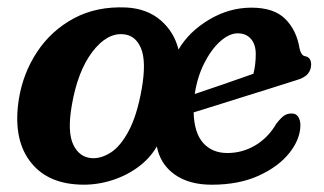

<svg xmlns="http://www.w3.org/2000/svg" viewBox="-20 -495 890 527"><path d="M326 -474.5Q383.5 -471.5 420.8 -439.5Q458 -407.5 470 -359Q498.5 -408 553.8 -441Q609 -474 670 -474Q732 -474 763 -443Q794 -412 802 -363Q803.5 -355 807.2 -348.5Q811 -342 816.5 -341Q834 -338 834 -317.5Q834 -303.5 824.8 -292.2Q815.5 -281 792 -274.5Q764 -265.5 726.8 -253.8Q689.5 -242 650 -229.8Q610.5 -217.5 574.2 -206Q538 -194.5 511.5 -186.5Q513 -130 537.8 -102.5Q562.5 -75 604 -75Q645.5 -75 681 -96.2Q716.5 -117.5 738.5 -155.5Q750.5 -171 759.2 -177.2Q768 -183.5 780.5 -183.5Q793 -183.5 798.8 -174Q804.5 -164.5 804.5 -152Q804.5 -113.5 774.8 -75.8Q745 -38 690.5 -13Q636 12 561 12Q499 12 459.5 -16Q420 -44 410.5 -93Q390 -58 355.5 -33.8Q321 -9.5 279.2 2.2Q237.5 14 195.5 11.5Q104.5 7 59.8 -55.8Q15 -118.5 32 -224.5Q43.5 -294.5 82 -352.8Q120.5 -411 182.5 -444.5Q244.5 -478 326 -474.5ZM632.5 -403.5Q609 -403.5 584.2 -381.2Q559.5 -359 540.5 -321.2Q521.5 -283.5 514.5 -237Q549 -248.5 594 -264Q639 -279.5 675.5 -292.5Q682 -317 682 -346.5Q682 -373 668.8 -388.2Q655.5 -403.5 632.5 -403.5ZM231 -61Q256.5 -59 283.5 -76Q310.5 -93 333.2 -135.5Q356 -178 369 -251Q382 -326 367.2 -362Q352.5 -398 318.5 -401Q273 -405 233 -352Q193 -299 177 -205.5Q164.5 -133 181 -98.2Q197.5 -63.5 231 -61Z"/></svg>

Font: Fraunces 9pt S100 SemiBold
Style: Italic
Weight: 600
Italic angle: -16°
Version: Version 1.000; ttfautohint (v1.8.3)